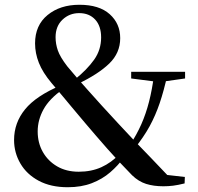

<svg xmlns="http://www.w3.org/2000/svg" viewBox="-20 -769 832 805"><path d="M264 16Q193 16 142.5 -11Q92 -38 65.5 -83.5Q39 -129 39 -182Q39 -254 85 -310.5Q131 -367 235 -411V-416L244 -395Q187 -355 162.5 -310.5Q138 -266 138 -218Q138 -170 159.5 -132Q181 -94 219.5 -71.5Q258 -49 310 -49Q363 -49 405 -68Q447 -87 481 -123L509 -108H499Q475 -75 442 -46.5Q409 -18 365 -1Q321 16 264 16ZM543 -145 517 -160H524Q553 -204 572.5 -248Q592 -292 605 -343Q618 -394 626 -456H682Q667 -388 649.5 -336.5Q632 -285 607.5 -240Q583 -195 543 -145ZM639 -426 530 -440V-468H756V-440L657 -426ZM665 12Q624 12 592.5 2Q561 -8 534 -34Q477 -92 429.5 -146Q382 -200 338 -252Q305 -291 282.5 -318Q260 -345 240 -369Q220 -393 196 -421Q159 -465 143 -505.5Q127 -546 127 -587Q127 -663 179.5 -706Q232 -749 313 -749Q396 -749 440 -709.5Q484 -670 484 -609Q484 -547 438 -502.5Q392 -458 306 -417V-412L294 -436Q345 -477 374.5 -518.5Q404 -560 404 -612Q404 -660 379 -687Q354 -714 312 -714Q271 -714 242 -686.5Q213 -659 213 -613Q213 -585 222.5 -557.5Q232 -530 262 -491Q282 -467 301 -445Q320 -423 345 -395Q370 -367 407 -326Q444 -286 476.5 -250.5Q509 -215 542 -180.5Q575 -146 612 -108Q649 -70 694 -22L641 -40L755 -27L754 0Q726 7 706 9.5Q686 12 665 12Z"/></svg>

Font: Noto Serif TC ExtraLight SemiBold
Style: Regular
Weight: 600
Version: Version 2.003-H1;hotconv 1.1.1;makeotfexe 2.6.0